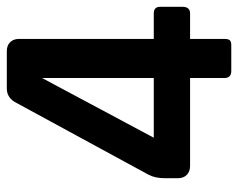

<svg xmlns="http://www.w3.org/2000/svg" viewBox="-86 -596 683 550"><g transform="rotate(-90 255.0 -321.5)"><path d="M306 -222V-542L135 -222ZM400 0H326Q306 0 306 -20V-118H54Q38 -118 28.5 -127.5Q19 -137 19 -153V-190Q19 -218 29 -237L234 -614Q248 -643 276 -643H383Q399 -643 408.5 -633.5Q418 -624 418 -608V-222H491Q510 -222 510 -204V-140Q510 -118 491 -118H418V-20Q418 -8 414 -4Q410 0 400 0Z"/></g></svg>

Font: Rajdhani
Style: Bold
Weight: 700
Designer: Satya Rajpurohit, Jyotish Sonowal
Foundry: Indian Type Foundry
Version: Version 1.201 February 1, 2022